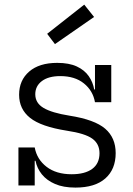

<svg xmlns="http://www.w3.org/2000/svg" viewBox="-20 -820 586 849"><path d="M313.5 9.5Q260 9.5 223.2 -6.5Q186.5 -22.5 165 -49.2Q143.5 -76 137 -109H119L133.5 -168Q143 -115.5 185.8 -82.5Q228.5 -49.5 297 -49.5Q355.5 -49.5 387.8 -73.2Q420 -97 420 -142.5Q420 -184 388 -207Q356 -230 276 -242Q161.5 -260 113 -298.8Q64.5 -337.5 64.5 -401Q64.5 -465 109 -503.5Q153.5 -542 233 -542Q285.5 -542 319.8 -526Q354 -510 372.5 -483.2Q391 -456.5 396.5 -424.5H414.5L400 -368Q391 -419 351 -451.2Q311 -483.5 246.5 -483.5Q194.5 -483.5 165.2 -461.5Q136 -439.5 136 -403Q136 -364.5 172.5 -342.8Q209 -321 287.5 -308.5Q398.5 -291 445 -251Q491.5 -211 491.5 -143Q491.5 -71.5 445.8 -31Q400 9.5 313.5 9.5ZM61.5 0V-168H133.5V0ZM400 -368V-532.5H472V-368ZM352.5 -799.5 396 -745 223 -625 188.5 -670.5Z"/></svg>

Font: Hepta Slab ExtraLight
Style: Regular
Weight: 400
Version: Version 1.102